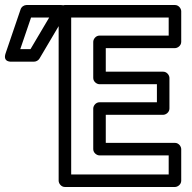

<svg xmlns="http://www.w3.org/2000/svg" viewBox="-45 -721 767 766"><path d="M239 -25V-651H628V-579H352C336.9 -579 327 -564.7 327 -554V-410C327 -394.9 341.3 -385 352 -385H581V-313H352C336.9 -313 327 -298.7 327 -288V-126C327 -110.9 341.3 -101 352 -101H628V-25ZM189 0C189 10.7 198.9 25 214 25H653C663.7 25 678 15.1 678 0V-126C678 -136.7 668.1 -151 653 -151H377V-263H606C616.7 -263 631 -272.9 631 -288V-410C631 -420.7 621.1 -435 606 -435H377V-529H653C663.7 -529 678 -538.9 678 -554V-676C678 -686.7 668.1 -701 653 -701H214C203.3 -701 189 -691.1 189 -676ZM151.2 -651 76.7 -525H35.9L78.9 -651ZM216.5 -663.3C240.4 -703.7 195 -701 195 -701H61C51.7 -701 40.9 -694.6 37.3 -684.1L-22.7 -508.1C-35.1 -471.6 1 -475 1 -475H91C98.3 -475 107.9 -479.4 112.5 -487.3Z"/></svg>

Font: Fog Sans
Style: Outline
Weight: 700
Foundry: Intel Corporation
Version: Version 1.00